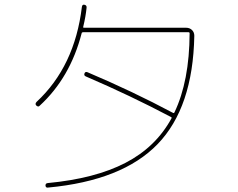

<svg xmlns="http://www.w3.org/2000/svg" viewBox="-20 -801 1040 839"><path d="M153.3 -338.9Q147.5 -332 138.7 -339.8Q131.8 -346.7 139.6 -355.5Q306.6 -510.7 337.9 -771.5Q339.8 -782.2 348.6 -780.3Q359.4 -778.3 358.4 -767.6Q354.5 -728.5 343.8 -684.6Q341.8 -679.7 347.7 -679.7H793.9Q808.6 -679.7 818.8 -669.9Q829.1 -660.2 829.1 -644.5Q823.2 -331.1 668.9 -171.4Q514.6 -11.7 190.4 18.6Q179.7 20.5 178.7 9.8Q178.7 0 188.5 -1Q395.5 -20.5 528.3 -89.4Q661.1 -158.2 729.5 -284.2Q731.4 -288.1 726.6 -290Q548.8 -383.8 355.5 -466.8Q345.7 -470.7 349.1 -480Q352.5 -489.3 362.3 -485.4Q560.5 -401.4 736.3 -307.6Q740.2 -305.7 742.2 -309.6Q807.6 -446.3 808.6 -655.3Q808.6 -660.2 803.7 -660.2H342.8Q337.9 -660.2 336.9 -656.2Q287.1 -461.9 153.3 -338.9Z"/></svg>

Font: Rounded Mgen+ 1mn thin
Style: Regular
Weight: 100
Designer: [Source Han Sans]
Ryoko NISHIZUKA  (kana & ideographs); Paul D. Hunt (Latin, Greek & Cyrillic); Wenlong ZHANG  (bopomofo
Version: Version 1.059.20150602